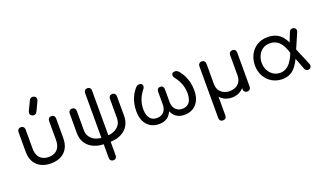

<svg xmlns="http://www.w3.org/2000/svg" viewBox="-95 -1505 4043 2390"><g transform="rotate(-20 1926.0 -309.5)"><path d="M339 5Q266 5 209.5 -22.5Q153 -50 121.5 -105Q90 -160 90 -240V-501Q90 -521 103.5 -534.5Q117 -548 137 -548Q157 -548 170.5 -534.5Q184 -521 184 -501V-249Q184 -192 203.5 -154.5Q223 -117 258 -98.5Q293 -80 339 -80Q386 -80 421 -98.5Q456 -117 475.5 -154.5Q495 -192 495 -249V-501Q495 -521 508 -534.5Q521 -548 542 -548Q562 -548 575 -534.5Q588 -521 588 -501V-240Q588 -160 556.5 -105Q525 -50 469 -22.5Q413 5 339 5ZM342 -632Q323 -632 308.5 -644.5Q294 -657 294 -676Q294 -682 295.5 -688Q297 -694 300 -702L356 -819Q365 -838 375.5 -845.5Q386 -853 403 -853Q422 -853 436 -840.5Q450 -828 450 -809Q450 -804 449 -798Q448 -792 445 -786L387 -664Q377 -644 366 -638Q355 -632 342 -632Z M1098 5 1125 -80Q1170 -83 1210 -101.5Q1250 -120 1275.5 -156.5Q1301 -193 1301 -249V-501Q1301 -521 1314 -534.5Q1327 -548 1348 -548Q1368 -548 1381 -534.5Q1394 -521 1394 -501V-240Q1394 -180 1372.5 -134Q1351 -88 1313 -57Q1275 -26 1225 -10.5Q1175 5 1117 5ZM1047 5Q989 5 938.5 -10.5Q888 -26 849.5 -57Q811 -88 789.5 -134Q768 -180 768 -240V-501Q768 -521 781.5 -534.5Q795 -548 815 -548Q835 -548 848.5 -534.5Q862 -521 862 -501V-249Q862 -194 887 -157Q912 -120 952 -101.5Q992 -83 1035 -80H1064ZM1081 234Q1061 234 1048 221Q1035 208 1035 188V-675Q1035 -695 1048 -708Q1061 -721 1081 -721Q1102 -721 1114.5 -708Q1127 -695 1127 -675V188Q1127 208 1114.5 221Q1102 234 1081 234Z M1769 5Q1707 5 1659 -23.5Q1611 -52 1583.5 -106.5Q1556 -161 1556 -241Q1556 -301 1567.5 -348.5Q1579 -396 1596 -431Q1613 -466 1629 -487.5Q1645 -509 1652 -518Q1665 -533 1679 -540Q1693 -547 1709 -545Q1731 -544 1740 -531.5Q1749 -519 1747 -503Q1745 -487 1735 -474Q1689 -416 1667.5 -358.5Q1646 -301 1646 -231Q1646 -190 1658.5 -154Q1671 -118 1698.5 -96.5Q1726 -75 1773 -75Q1809 -75 1836.5 -91Q1864 -107 1879.5 -137.5Q1895 -168 1895 -212V-380Q1895 -401 1907 -414Q1919 -427 1940 -427Q1961 -427 1973 -414Q1985 -401 1985 -380V-212Q1985 -168 2000.5 -137.5Q2016 -107 2043.5 -91Q2071 -75 2107 -75Q2153 -75 2181 -96.5Q2209 -118 2221 -154Q2233 -190 2233 -231Q2233 -301 2211.5 -358.5Q2190 -416 2145 -474Q2134 -487 2132.5 -503Q2131 -519 2140 -531.5Q2149 -544 2171 -545Q2187 -547 2201 -540Q2215 -533 2228 -518Q2235 -509 2251 -487.5Q2267 -466 2283.5 -431Q2300 -396 2312 -348.5Q2324 -301 2324 -241Q2324 -161 2296.5 -106.5Q2269 -52 2221 -23.5Q2173 5 2111 5Q2062 5 2029 -9Q1996 -23 1975 -47Q1954 -71 1940 -102Q1926 -71 1905 -47Q1884 -23 1851 -9Q1818 5 1769 5Z M2533 234Q2512 234 2499 221Q2486 208 2486 187V-501Q2486 -521 2499.5 -534.5Q2513 -548 2533 -548Q2553 -548 2566.5 -534.5Q2580 -521 2580 -501V-232Q2580 -181 2602 -147.5Q2624 -114 2659.5 -97Q2695 -80 2735 -80Q2783 -80 2819 -98.5Q2855 -117 2874 -151Q2893 -185 2893 -232V-501Q2893 -522 2906.5 -535Q2920 -548 2940 -548Q2961 -548 2974 -535Q2987 -522 2987 -501V-47Q2987 -26 2974 -13Q2961 0 2940 0Q2920 0 2906.5 -13Q2893 -26 2893 -47V-63Q2864 -31 2824.5 -13Q2785 5 2739 5Q2692 5 2651 -11Q2610 -27 2580 -63V187Q2580 208 2567 221Q2554 234 2533 234Z M3402 4Q3330 4 3270 -31Q3210 -66 3174.5 -128.5Q3139 -191 3139 -273Q3139 -350 3171.5 -413Q3204 -476 3263.5 -513.5Q3323 -551 3404 -551Q3513 -551 3577 -489.5Q3641 -428 3670 -312L3608 -266Q3582 -350 3550.5 -393.5Q3519 -437 3482 -453Q3445 -469 3402 -469Q3350 -469 3311 -442.5Q3272 -416 3250.5 -371.5Q3229 -327 3229 -274Q3229 -219 3252.5 -174.5Q3276 -130 3315.5 -104.5Q3355 -79 3404 -79Q3450 -79 3484 -99Q3518 -119 3544 -153.5Q3570 -188 3590 -232Q3610 -276 3628 -323L3666 -227Q3644 -178 3620.5 -136Q3597 -94 3567.5 -62.5Q3538 -31 3498 -13.5Q3458 4 3402 4ZM3746 5Q3712 5 3700 -27L3605 -277L3671 -328L3785 -56Q3787 -53 3787.5 -48.5Q3788 -44 3788 -42Q3788 -22 3777 -9Q3766 4 3746 5ZM3659 -215 3604 -296 3691 -517Q3697 -532 3708 -540Q3719 -548 3736 -547Q3756 -547 3769 -534Q3782 -521 3780 -500Q3780 -498 3779.5 -494Q3779 -490 3777 -487Z"/></g></svg>

Font: Comfortaa SemiBold
Style: Regular
Weight: 600
Designer: Johan Aakerlund
Foundry: Johan Aakerlund
Version: Version 3.104; ttfautohint (v1.8.1.43-b0c9)